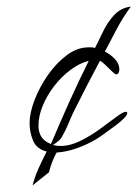

<svg xmlns="http://www.w3.org/2000/svg" viewBox="-20 -654 418 584"><path d="M79 -90Q86 -117 97.5 -142.5Q109 -168 122 -193Q91 -201 80.5 -226.5Q70 -252 70 -280Q70 -310 85 -349.5Q100 -389 125.5 -425.5Q151 -462 183 -486Q215 -510 249 -510Q254 -510 259 -510Q264 -510 269 -508Q281 -532 294.5 -560Q308 -588 328 -609Q348 -630 378 -634Q355 -603 336 -567.5Q317 -532 299 -497Q314 -490 328.5 -475.5Q343 -461 343 -442Q343 -438 341 -433Q339 -428 333 -428Q330 -428 320.5 -437Q311 -446 301 -456Q291 -466 284 -469Q263 -430 243 -391Q223 -352 203 -312Q195 -295 187 -275.5Q179 -256 169 -239Q165 -231 157 -224.5Q149 -218 141 -213Q153 -210 164 -210Q193 -210 224.5 -225.5Q256 -241 284.5 -262Q313 -283 334 -298.5Q355 -314 362 -314Q367 -314 367 -310Q367 -304 357 -294Q347 -284 332.5 -273Q318 -262 305 -253Q292 -244 287 -240Q260 -221 223 -206.5Q186 -192 152 -190Q136 -160 129 -130ZM135 -216Q162 -280 190.5 -343.5Q219 -407 250 -469Q222 -462 194.5 -441.5Q167 -421 145 -392.5Q123 -364 110 -332.5Q97 -301 97 -272Q97 -230 135 -216Z"/></svg>

Font: Licorice
Style: Regular
Weight: 400
Designer: Robert E. Leuschke
Foundry: Robert E. Leuschke
Version: Version 1.010; ttfautohint (v1.8.3)